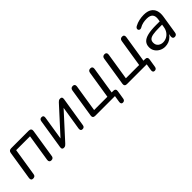

<svg xmlns="http://www.w3.org/2000/svg" viewBox="173 -1457 2556 2556"><g transform="rotate(-45 1451.5 -179.0)"><path d="M82.2 6.9Q61.9 6.9 53.7 -5Q45.4 -16.9 48.3 -38.2L112.7 -446Q116.1 -467.4 128.7 -476.9Q141.3 -486.3 162.2 -486.3H491.2Q515 -486.3 526.2 -473.5Q537.4 -460.6 533.5 -436.8L469.6 -30.9Q467.2 -12 455.8 -2.5Q444.4 6.9 425.5 6.9Q405.6 6.9 396.4 -5Q387.2 -16.9 390.1 -38.2L450.6 -421.2H189.8L127.8 -30.9Q125.4 -12 114 -2.5Q102.6 6.9 82.2 6.9Z M662.9 6.9Q647 6.9 639.7 -0.2Q632.4 -7.4 631.3 -17.5Q630.3 -27.6 631.8 -36.5L698.7 -457.3Q702.1 -476.3 712.3 -484.8Q722.5 -493.3 739.5 -493.3Q758.9 -493.3 766.6 -481.6Q774.4 -470 771 -450.5L711.8 -77.1H683.9L1040.9 -468.5Q1048.7 -477.3 1059.7 -485.3Q1070.6 -493.3 1089 -493.3Q1104.4 -493.3 1111.7 -487.1Q1119 -480.8 1120.8 -471Q1122.5 -461.1 1120.6 -450.3L1053.2 -29.5Q1050.8 -11.5 1040.6 -2.3Q1030.4 6.9 1013.4 6.9Q993.5 6.9 986 -4.7Q978.5 -16.4 980.9 -36.3L1040.5 -409.7H1068.4L711.4 -18.3Q703.6 -9.5 692.2 -1.3Q680.8 6.9 662.9 6.9Z M1642.2 136.9Q1625.7 136.9 1618.4 126Q1611.1 115.1 1613.5 95.6L1628.7 0H1255.8Q1234.3 0 1223.9 -11.7Q1213.4 -23.4 1216.8 -45.3L1281.7 -454.9Q1285.1 -474.8 1296.5 -484.1Q1307.9 -493.3 1326.9 -493.3Q1346.7 -493.3 1355.9 -481.6Q1365.1 -470 1361.7 -447.6L1301.2 -65.1H1551.1L1613 -454.9Q1616.4 -474.8 1627.8 -484.1Q1639.2 -493.3 1658.2 -493.3Q1678 -493.3 1687 -481.6Q1696 -470 1692.6 -447.6L1629.1 -46L1607.4 -65.1H1664Q1685.5 -65.1 1695.5 -53.2Q1705.5 -41.3 1702.1 -20.3L1682.5 102Q1676.7 136.9 1642.2 136.9Z M2240.2 136.9Q2223.7 136.9 2216.4 126Q2209.1 115.1 2211.5 95.6L2226.7 0H1853.8Q1832.3 0 1821.9 -11.7Q1811.4 -23.4 1814.8 -45.3L1879.7 -454.9Q1883.1 -474.8 1894.5 -484.1Q1905.9 -493.3 1924.9 -493.3Q1944.7 -493.3 1953.9 -481.6Q1963.1 -470 1959.7 -447.6L1899.2 -65.1H2149.1L2211 -454.9Q2214.4 -474.8 2225.8 -484.1Q2237.2 -493.3 2256.2 -493.3Q2276 -493.3 2285 -481.6Q2294 -470 2290.6 -447.6L2227.1 -46L2205.4 -65.1H2262Q2283.5 -65.1 2293.5 -53.2Q2303.5 -41.3 2300.1 -20.3L2280.5 102Q2274.7 136.9 2240.2 136.9Z M2568.2 8.9Q2525.9 8.9 2489.4 -10Q2453 -28.9 2430.7 -61.8Q2408.5 -94.8 2408.5 -137.3Q2408.5 -188.8 2437.2 -220.5Q2466 -252.2 2527 -267.1Q2588 -282 2683.5 -282H2764L2755.7 -228.6H2694.8Q2617.8 -228.6 2573.2 -220.7Q2528.7 -212.9 2509.7 -193.9Q2490.7 -174.9 2490.7 -142.1Q2490.7 -98.1 2520.1 -74.9Q2549.4 -51.6 2588.2 -51.6Q2624.4 -51.6 2656 -68Q2687.5 -84.4 2709.8 -115.5Q2732 -146.6 2738.6 -190.1L2758.1 -311.7Q2767.7 -369.8 2743.1 -400.1Q2718.5 -430.4 2655.1 -430.4Q2618.3 -430.4 2585 -423.2Q2551.6 -415.9 2519.1 -396.6Q2505.9 -389.7 2494.9 -391.1Q2483.9 -392.5 2476.8 -399.5Q2469.7 -406.6 2468.7 -416.6Q2467.7 -426.6 2473.7 -436.9Q2479.8 -447.2 2494.9 -455Q2533.2 -476.2 2577.3 -485.7Q2621.5 -495.3 2663.6 -495.3Q2732 -495.3 2772.5 -469.7Q2813 -444.2 2828 -398.2Q2842.9 -352.1 2832.9 -290.3L2792.1 -33.3Q2789.7 -13.5 2778.3 -3.3Q2766.9 6.9 2747.9 6.9Q2729.9 6.9 2721.5 -5Q2713 -16.9 2715.9 -38.7L2728.5 -119.8L2737.1 -110.4Q2723.7 -69.8 2697.1 -43.2Q2670.5 -16.7 2636.9 -3.9Q2603.3 8.9 2568.2 8.9Z"/></g></svg>

Font: Nunito ExtraLight
Style: Italic
Weight: 200
Italic angle: -9°
Designer: Vernon Adams
Foundry: Vernon Adams
Version: Version 3.602